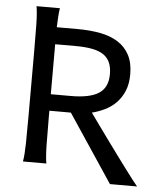

<svg xmlns="http://www.w3.org/2000/svg" viewBox="-54 -761 756 878"><g transform="rotate(5 323.5 -322.5)"><path d="M78.1 0Q83.5 -29.3 84.5 -84.7Q85.4 -140.1 85.4 -212.4V-500.5Q85.4 -572.8 84.5 -628.2Q83.5 -683.6 78.1 -712.9H185.5Q182.6 -697.8 181.2 -675.5Q179.7 -653.3 178.7 -625H273.4Q331.1 -625 378.7 -616Q426.3 -606.9 460.4 -585.2Q494.6 -563.5 513.4 -527.8Q532.2 -492.2 532.2 -439.5Q532.2 -395.5 518.6 -363Q504.9 -330.6 482.4 -307.9Q460 -285.2 431.2 -271.2Q402.3 -257.3 372.6 -250Q387.2 -229.5 408.4 -200Q429.7 -170.4 453.6 -137.5Q477.5 -104.5 502.2 -71Q526.9 -37.6 548.1 -9Q569.3 19.5 585.4 40.3Q601.6 61 607.9 68.4H483.4L276.9 -241.7H178.2V-212.4Q178.2 -140.1 179.2 -84.7Q180.2 -29.3 185.5 0ZM178.2 -317.4H271Q357.4 -317.4 398.4 -344.2Q439.5 -371.1 439.5 -432.1Q439.5 -463.4 429.9 -485.4Q420.4 -507.3 400.1 -521Q379.9 -534.7 347.9 -540.8Q315.9 -546.9 271 -546.9H178.2Z"/></g></svg>

Font: Andika Phon
Style: Regular
Weight: 400
Designer: Victor Gaultney, Annie Olsen, Julie Remington, Don Collingsworth, Eric Hays, Becca Hirsbrunner
Foundry: SIL International
Version: Version 5.000